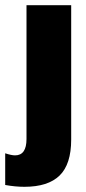

<svg xmlns="http://www.w3.org/2000/svg" viewBox="-44 -551 332 739"><path d="M50 168Q141 168 185.5 124.5Q230 81 230 -14V-531H58V-16Q58 47 14 47Q0 47 -24 39V161Q15 168 50 168Z"/></svg>

Font: Geom ExtraBold
Style: Bold
Weight: 800
Version: Version 1.102